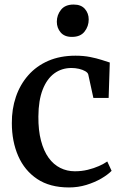

<svg xmlns="http://www.w3.org/2000/svg" viewBox="-20 -812 543 843"><path d="M283 11Q199 11 143.5 -26Q88 -63 60 -127Q32 -191 32 -271Q31.5 -333 49.8 -386.8Q68 -440.5 103.8 -481.2Q139.5 -522 191.8 -544.8Q244 -567.5 311.5 -567.5Q346.5 -567.5 375.5 -561.8Q404.5 -556 426.2 -549Q448 -542 462 -537.5L457 -382H390L367.5 -485Q365.5 -493 354.2 -499.5Q343 -506 326.8 -509.8Q310.5 -513.5 294 -513.5Q251 -513.5 218.5 -489.8Q186 -466 167.5 -418.8Q149 -371.5 148.5 -300.5Q148 -240 160 -194.5Q172 -149 193.5 -119.2Q215 -89.5 244.5 -74.8Q274 -60 308.5 -60Q338.5 -60 365.2 -66.5Q392 -73 414 -82.8Q436 -92.5 451 -103L470 -62Q453.5 -45 424.8 -28.2Q396 -11.5 359.5 -0.2Q323 11 283 11ZM295 -650Q263 -650 246.2 -669.8Q229.5 -689.5 229.5 -716.5Q229.5 -746 247.8 -769Q266 -792 303 -792H304Q336 -792 352.8 -772.8Q369.5 -753.5 369.5 -726.5Q369.5 -696.5 351.2 -673.2Q333 -650 296 -650Z"/></svg>

Font: Merriweather 24pt Medium
Style: Regular
Weight: 500
Designer: Eben Sorkin
Foundry: Eben Sorkin
Version: Version 2.100